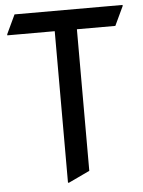

<svg xmlns="http://www.w3.org/2000/svg" viewBox="-54 -780 628 843"><g transform="rotate(-5 260.5 -358.5)"><path d="M211.4 19.5V-648.4H2.4V-653.3L42 -737.3H518.1V-732.4L478.5 -648.4H309.1V-24.4L216.3 19.5Z"/></g></svg>

Font: Nova Square
Style: Book
Weight: 400
Version: Version 2.000